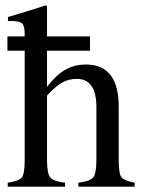

<svg xmlns="http://www.w3.org/2000/svg" viewBox="-20 -703 540 723"><path d="M487 0H275V-15Q319 -20 331 -35Q343 -50 343 -102V-300Q343 -406 269 -406Q239 -406 214 -392Q189 -378 157 -343V-102Q157 -50 169 -35Q181 -20 225 -15V0H9V-15Q52 -21 62.5 -35Q73 -49 73 -102V-512H8V-566H73V-573Q73 -605 63.5 -614.5Q54 -624 22 -624Q13 -624 10 -623V-639L37 -647Q114 -670 152 -683L157 -680V-566H319V-512H157V-376Q192 -421 226 -440.5Q260 -460 304 -460Q427 -460 427 -301V-102Q427 -50 436.5 -36.5Q446 -23 487 -15Z"/></svg>

Font: STIX MathJax Main
Style: Regular
Weight: 400
Designer: MicroPress Inc., with final additions and corrections provided by Coen Hoffman, Elsevier (retired)
Version: Version 1.1.1